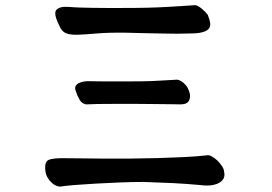

<svg xmlns="http://www.w3.org/2000/svg" viewBox="-20 -675 1040 735"><path d="M269.5 -328.1Q265.6 -338.9 270 -346.2Q274.4 -353.5 282.7 -357.4Q291 -361.3 300.8 -362.8Q310.5 -364.3 318.4 -364.3Q324.2 -364.3 344.7 -363.8Q365.2 -363.3 388.7 -363.3Q412.1 -363.3 433.1 -363.3Q454.1 -363.3 461.9 -363.3Q492.2 -363.3 526.4 -363.8Q560.5 -364.3 589.8 -366.2Q624 -368.2 658.2 -370.1Q655.3 -370.1 660.2 -369.6Q665 -369.1 672.9 -364.7Q680.7 -360.4 689.9 -350.6Q699.2 -340.8 705.1 -322.3Q710.9 -304.7 703.6 -290Q696.3 -275.4 670.9 -275.4Q663.1 -275.4 643.6 -275.9Q624 -276.4 599.6 -276.4Q575.2 -276.4 550.3 -276.9Q525.4 -277.3 505.9 -277.3Q494.1 -277.3 468.3 -277.3Q442.4 -277.3 412.6 -277.3Q382.8 -277.3 354 -276.9Q325.2 -276.4 309.6 -275.4Q293 -278.3 284.2 -293.9Q275.4 -309.6 269.5 -328.1ZM529.3 21.5Q488.3 21.5 440.4 23.4Q392.6 25.4 347.7 27.8Q302.7 30.3 266.6 33.2Q230.5 36.1 212.9 39.1Q206.1 40 196.8 36.6Q187.5 33.2 178.2 24.9Q168.9 16.6 161.6 3.9Q154.3 -8.8 153.3 -25.4Q150.4 -56.6 167.5 -63.5Q184.6 -70.3 232.4 -69.3Q251 -69.3 288.1 -68.8Q325.2 -68.4 373 -67.9Q420.9 -67.4 475.6 -67.9Q530.3 -68.4 583.5 -69.8Q636.7 -71.3 685.5 -73.7Q734.4 -76.2 769.5 -80.1Q777.3 -83 789.1 -77.1Q800.8 -71.3 811.5 -61Q822.3 -50.8 830.1 -38.6Q837.9 -26.4 837.9 -16.6Q840.8 -5.9 837.4 4.4Q834 14.6 822.8 22.5Q811.5 30.3 792.5 33.7Q773.4 37.1 744.1 33.2Q690.4 28.3 641.1 25.9Q591.8 23.4 529.3 21.5ZM462.9 -549.8Q396.5 -550.8 351.6 -546.9Q306.6 -543 277.8 -542Q249 -541 232.4 -547.9Q215.8 -554.7 207 -577.1Q183.6 -623 195.8 -637.2Q208 -651.4 245.1 -648.4Q268.6 -646.5 289.6 -646Q310.5 -645.5 334 -645Q357.4 -644.5 385.3 -644.5Q413.1 -644.5 449.2 -644.5Q504.9 -644.5 545.4 -645.5Q585.9 -646.5 618.2 -648.4Q650.4 -650.4 675.8 -651.9Q701.2 -653.3 726.6 -655.3Q731.4 -655.3 739.3 -650.9Q747.1 -646.5 754.4 -640.1Q761.7 -633.8 767.6 -627.4Q773.4 -621.1 775.4 -618.2Q783.2 -598.6 784.7 -585.4Q786.1 -572.3 778.3 -564Q770.5 -555.7 753.4 -551.3Q736.3 -546.9 708 -546.9Q676.8 -545.9 656.7 -545.9Q636.7 -545.9 621.1 -546.4Q605.5 -546.9 592.3 -546.9Q579.1 -546.9 562 -547.4Q544.9 -547.9 521.5 -548.3Q498 -548.8 462.9 -549.8Z"/></svg>

Font: JasonHandwriting4
Style: Regular
Weight: 400
Version: Version 1.01.21